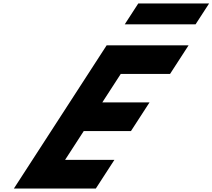

<svg xmlns="http://www.w3.org/2000/svg" viewBox="-20 -1086 1224 1106"><path d="M776.5 -1066 698.7 -946H1106.7L1184.5 -1066ZM1066.4 -825H594.4L60 0H532L638.9 -165H354.9L462.4 -331H734.4L841.3 -496H569.3L675.5 -660H959.5Z"/></svg>

Font: Hussar
Style: BdWodka
Weight: 700
Foundry: Cannot Into Space Fonts
Version: Version 2.00